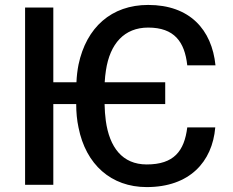

<svg xmlns="http://www.w3.org/2000/svg" viewBox="-20 -741 936 770"><path d="M642.6 -411.1H399.9C400.9 -427.7 402.3 -443.4 404.8 -458.5C420.9 -566.4 479 -630.4 574.2 -630.4C678.7 -630.4 720.7 -573.7 731 -479H844.2C829.6 -622.1 741.2 -721.2 574.2 -721.2C426.8 -721.2 326.2 -630.9 294.9 -481.9C290.5 -459.5 287.6 -436 286.6 -411.1H193.8V-710.9H80.6V0H193.8V-323.7H285.6C285.6 -290 288.6 -258.8 294.9 -229.5C324.2 -81.1 425.8 9.3 568.4 9.3C739.7 9.3 831.5 -91.3 843.3 -230H731C719.2 -134.8 677.2 -81.5 568.4 -81.5C470.2 -81.5 418.9 -150.9 404.3 -256.8C401.4 -277.8 399.9 -300.3 399.4 -323.7H642.6Z"/></svg>

Font: Bert Sans Medium
Style: Regular
Weight: 500
Designer: Christian Robertson (Google), Cristiano Sobral
Foundry: Google, Cristiano Sobral
Version: Version 3.101